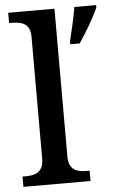

<svg xmlns="http://www.w3.org/2000/svg" viewBox="-54 -798 506 835"><g transform="rotate(-5 199.0 -380.0)"><path d="M14 0H307V-45H295C254 -45 216 -54 216 -115V-760H14V-715H27C66 -715 106 -706 106 -649V-115C106 -54 67 -45 27 -45H14ZM271 -613V-600H312C341 -642 380 -708 398 -750V-760H303C295 -713 282 -656 271 -613Z"/></g></svg>

Font: Noto Serif Tamil Medium
Style: Italic
Weight: 500
Italic angle: -12°
Designer: Indian Type Foundry, Tom Grace, and the Monotype Design Team
Foundry: Monotype Imaging Inc.
Version: Version 2.003